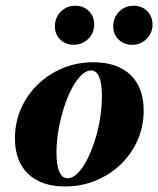

<svg xmlns="http://www.w3.org/2000/svg" viewBox="-20 -651 563 682"><path d="M211.3 11.3Q126.6 11.3 79.8 -33.5Q33.1 -78.2 33.1 -159.7Q33.1 -216.1 54.4 -264.9Q75.8 -313.7 114.1 -350.8Q152.4 -387.9 202.8 -408.9Q253.2 -429.8 311.3 -429.8Q396.8 -429.8 443.5 -385.1Q490.3 -340.3 490.3 -258.1Q490.3 -202.4 469 -153.6Q447.6 -104.8 409.3 -67.7Q371 -30.6 320.2 -9.7Q269.4 11.3 211.3 11.3ZM220.2 -17.7Q237.1 -17.7 254.8 -34.7Q272.6 -51.6 287.9 -81Q303.2 -110.5 315.7 -148.4Q328.2 -186.3 335.1 -227.8Q341.9 -269.4 341.9 -309.7Q341.9 -354.8 332.3 -377.8Q322.6 -400.8 303.2 -400.8Q286.3 -400.8 268.5 -383.5Q250.8 -366.1 235.1 -336.7Q219.4 -307.3 207.3 -269.4Q195.2 -231.5 187.9 -189.9Q180.6 -148.4 180.6 -108.1Q180.6 -63.7 190.7 -40.7Q200.8 -17.7 220.2 -17.7ZM449.2 -491.9Q420.2 -491.9 401.2 -510.5Q382.3 -529 382.3 -557.3Q382.3 -588.7 403.2 -609.7Q424.2 -630.6 454.8 -630.6Q483.9 -630.6 502.8 -611.7Q521.8 -592.7 521.8 -563.7Q521.8 -533.9 500.8 -512.9Q479.8 -491.9 449.2 -491.9ZM241.9 -491.9Q212.9 -491.9 194 -510.5Q175 -529 175 -557.3Q175 -588.7 196 -609.7Q216.9 -630.6 247.6 -630.6Q276.6 -630.6 295.6 -611.7Q314.5 -592.7 314.5 -563.7Q314.5 -533.9 293.5 -512.9Q272.6 -491.9 241.9 -491.9Z"/></svg>

Font: Playfair 5pt SemiExpanded Light Black
Style: Italic
Weight: 900
Italic angle: -15.6°
Version: Version 2.001;gftools[0.9.30]